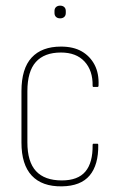

<svg xmlns="http://www.w3.org/2000/svg" viewBox="-20 -652 423 680"><path d="M199 8Q129 9 92.5 -30Q56 -69 56 -147V-329Q56 -409 92 -448Q128 -487 196 -487Q240 -487 269.5 -470Q299 -453 315 -422.5Q331 -392 329 -349Q329 -344 325 -344H311Q308 -344 308 -348Q309 -402 279.5 -434Q250 -466 196 -466Q137 -466 107 -432.5Q77 -399 77 -329V-148Q77 -79 107.5 -46Q138 -13 199 -13Q256 -13 282.5 -44.5Q309 -76 308 -139Q308 -143 311 -143H325Q328 -143 328 -139Q329 -68 297.5 -30.5Q266 7 199 8ZM193 -587Q184 -587 178.5 -592Q173 -597 173 -606V-613Q173 -622 178.5 -627Q184 -632 193 -632Q202 -632 207.5 -627Q213 -622 213 -613V-606Q213 -597 207.5 -592Q202 -587 193 -587Z"/></svg>

Font: Sofia Sans Condensed Thin
Style: Regular
Weight: 250
Version: Version 4.100